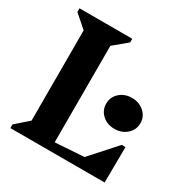

<svg xmlns="http://www.w3.org/2000/svg" viewBox="-159 -824 929 958"><g transform="rotate(30 305.5 -345.0)"><path d="M28 0V-21L101 -85V-605L28 -669V-690H332V-669L255 -605V-49L421 -60L551 -205H573L571 0ZM479 -256Q437 -256 409 -281.5Q381 -307 381 -345Q381 -383 409 -408.5Q437 -434 479 -434Q521 -434 549.5 -408.5Q578 -383 578 -345Q578 -307 549.5 -281.5Q521 -256 479 -256Z"/></g></svg>

Font: Platypi SemiBold
Style: Regular
Weight: 600
Designer: David Sargent
Foundry: Bolt Cutter Type
Version: Version 1.200; ttfautohint (v1.8.4.7-5d5b)